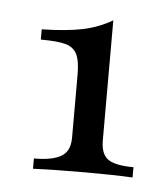

<svg xmlns="http://www.w3.org/2000/svg" viewBox="-32 -637 277 316"><g transform="rotate(5 106.0 -479.5)"><path d="M143.5 -408.9Q143.5 -386.3 155.6 -377.8Q167.7 -369.4 197.6 -369.4V-352.4Q166.9 -354 119.4 -354Q66.9 -354 33.1 -352.4V-369.4Q62.9 -369.4 77.8 -377.8Q92.7 -386.3 92.7 -408.9V-512.9Q92.7 -536.3 87.1 -547.2Q81.5 -558.1 68.1 -561.7Q54.8 -565.3 27.4 -565.3V-582.3Q68.5 -583.1 95.2 -588.7Q121.8 -594.4 143.5 -607.3Z"/></g></svg>

Font: Playfair Display
Style: Regular
Weight: 400
Designer: Claus Eggers Sørensen
Foundry: Claus Eggers Sørensen
Version: Version 1.005; ttfautohint (v1.2) -l 10 -r 42 -G 200 -x 21 -